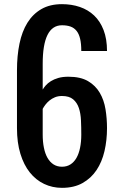

<svg xmlns="http://www.w3.org/2000/svg" viewBox="-20 -904 602 933"><path d="M281.2 8.8Q234.4 8.8 194.3 -10.3Q154.3 -29.3 125 -65.9Q95.7 -102.5 79.1 -156.7Q62.5 -210.9 62.5 -281.2V-562.5Q62.5 -632.8 74.7 -691.9Q86.9 -751 113.3 -793.5Q139.6 -835.9 181.2 -859.9Q222.7 -883.8 281.2 -883.8Q328.1 -883.8 368.2 -870.1Q408.2 -856.4 437.5 -828.6Q466.8 -800.8 483.4 -757.8Q500 -714.8 500 -656.2H375Q375 -691.4 369.4 -715.3Q363.8 -739.3 352.1 -753.9Q340.3 -768.6 322.8 -774.9Q305.2 -781.2 281.2 -781.2Q187.5 -781.2 187.5 -593.8V-468.8Q192.9 -478 202.4 -489Q211.9 -500 227.1 -509.5Q242.2 -519 263.2 -525.1Q284.2 -531.2 312.5 -531.2Q371.1 -531.2 407.7 -509.8Q444.3 -488.3 464.8 -453.1Q485.4 -418 492.7 -373Q500 -328.1 500 -281.2Q500 -222.7 487.8 -169.9Q475.6 -117.2 449.2 -77.6Q422.9 -38.1 381.3 -14.6Q339.8 8.8 281.2 8.8ZM187.5 -250Q187.5 -214.8 193.4 -186Q199.2 -157.2 210.9 -136.7Q222.7 -116.2 240.2 -105Q257.8 -93.8 281.2 -93.8Q304.7 -93.8 322.3 -105Q339.8 -116.2 351.6 -136.7Q363.3 -157.2 369.1 -186Q375 -214.8 375 -250Q375 -285.2 373.5 -318.8Q372.1 -352.5 363.3 -378.9Q354.5 -405.3 335.4 -421.4Q316.4 -437.5 281.2 -437.5Q262.2 -437.5 247.3 -431.4Q232.4 -425.3 220.7 -415.8Q209 -406.2 200.7 -395.3Q192.4 -384.3 187.5 -375Z"/></svg>

Font: tigers
Style: Regular
Weight: 400
Designer: vernon adams
Foundry: vernon adams
Version: Version 1.2